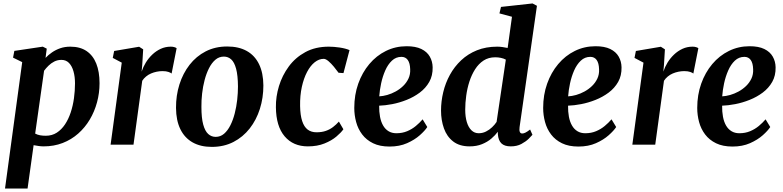

<svg xmlns="http://www.w3.org/2000/svg" viewBox="-20 -837 4533 1111"><path d="M9 254 108.5 -477.5 55.5 -503.5 63 -542.5 227.5 -567 250.5 -555.5 243.5 -502Q259.5 -519 280.8 -533.8Q302 -548.5 328.5 -557.8Q355 -567 387 -567Q443.5 -567 481 -541.5Q518.5 -516 537.2 -468.8Q556 -421.5 556 -355.5Q556 -299 541.5 -245.2Q527 -191.5 499.5 -145.2Q472 -99 432.5 -64Q393 -29 342.5 -9.5Q292 10 232.5 10Q218.5 10 203.5 7.8Q188.5 5.5 174.5 3L139.5 254ZM183.5 -64Q196.5 -57 211.8 -54.2Q227 -51.5 245 -51.5Q281 -51.5 308.5 -69.2Q336 -87 356 -117Q376 -147 389 -186Q402 -225 408 -268.5Q414 -312 414 -354.5Q414 -393.5 405.2 -424.2Q396.5 -455 379.2 -472.8Q362 -490.5 335.5 -490.5Q313 -490.5 294.2 -481Q275.5 -471.5 260.8 -457Q246 -442.5 235 -427.5Z M620 0 684.5 -474.5 632.5 -502 640.5 -542 785 -566.5 808.5 -551.5 803 -461.5 799.5 -422.5Q808 -449 823.5 -474.5Q839 -500 861 -521Q883 -542 910 -554.5Q937 -567 968.5 -567Q980 -567 989 -564.2Q998 -561.5 1002 -558L973 -411.5Q969 -415.5 955.5 -420.5Q942 -425.5 920.5 -425.5Q903.5 -425.5 886.5 -422Q869.5 -418.5 853.8 -411.8Q838 -405 825 -394.2Q812 -383.5 803 -369.5L752.5 0Z M1294.5 -568Q1361.5 -568 1408 -542Q1454.5 -516 1479 -465.5Q1503.5 -415 1504 -342.5Q1504 -271 1483.8 -207Q1463.5 -143 1424.8 -93.5Q1386 -44 1330.8 -15.5Q1275.5 13 1205.5 13Q1140.5 13 1094.2 -13.2Q1048 -39.5 1023.5 -89.8Q999 -140 998.5 -212.5Q998 -284 1018.2 -348.2Q1038.5 -412.5 1077 -462Q1115.5 -511.5 1170.5 -539.8Q1225.5 -568 1294.5 -568ZM1275.5 -509.5Q1247.5 -509.5 1226.2 -491.2Q1205 -473 1189.5 -442.5Q1174 -412 1164 -374Q1154 -336 1149.5 -295.8Q1145 -255.5 1145.5 -218.5Q1145.5 -154 1156 -116Q1166.5 -78 1185 -61.5Q1203.5 -45 1228 -45Q1255.5 -45 1276.5 -63Q1297.5 -81 1313 -111.8Q1328.5 -142.5 1338.2 -180.5Q1348 -218.5 1352.5 -259Q1357 -299.5 1357 -336.5Q1356.5 -401.5 1346.2 -439.2Q1336 -477 1318 -493.2Q1300 -509.5 1275.5 -509.5Z M1761.5 10Q1676.5 10 1627 -48.2Q1577.5 -106.5 1576.5 -216.5Q1575.5 -277 1594.2 -338.8Q1613 -400.5 1651 -452.2Q1689 -504 1747 -535.5Q1805 -567 1882.5 -567Q1911.5 -567 1945.5 -562Q1979.5 -557 2002.5 -547L1967.5 -414L1939 -416Q1927.5 -432 1912 -450.8Q1896.5 -469.5 1880.8 -483Q1865 -496.5 1853 -496.5Q1826 -496.5 1801 -476.8Q1776 -457 1756.8 -420.5Q1737.5 -384 1726.5 -334Q1715.5 -284 1716.5 -223.5Q1717.5 -170 1728.5 -136.5Q1739.5 -103 1760.2 -87.2Q1781 -71.5 1811.5 -71.5Q1842.5 -71.5 1865.8 -79.8Q1889 -88 1907.2 -102Q1925.5 -116 1941 -133.5L1967 -89Q1954 -70 1926.5 -46.8Q1899 -23.5 1857.5 -6.8Q1816 10 1761.5 10Z M2452.5 -102Q2439 -81 2409.2 -54.5Q2379.5 -28 2335.5 -8.5Q2291.5 11 2234 11Q2178 11 2139 -8Q2100 -27 2075.8 -59Q2051.5 -91 2040.8 -131Q2030 -171 2030 -212.5Q2030 -288 2053 -352.8Q2076 -417.5 2117 -466.2Q2158 -515 2213.2 -542.2Q2268.5 -569.5 2333 -569.5Q2385 -569.5 2418 -553.5Q2451 -537.5 2467 -509.5Q2483 -481.5 2483.5 -447.5Q2484.5 -399.5 2464 -363.2Q2443.5 -327 2409 -301.2Q2374.5 -275.5 2333 -259Q2291.5 -242.5 2250 -234.5Q2208.5 -226.5 2174 -225.5Q2173.5 -190.5 2179 -161.2Q2184.5 -132 2196.8 -110.8Q2209 -89.5 2228.2 -77.8Q2247.5 -66 2273.5 -66Q2308 -66 2336 -77.8Q2364 -89.5 2386.2 -108Q2408.5 -126.5 2425.5 -146.5ZM2303 -508Q2271 -508 2247.8 -486Q2224.5 -464 2209.2 -429.2Q2194 -394.5 2185.5 -355Q2177 -315.5 2174.5 -279.5Q2196 -280.5 2220.8 -287.5Q2245.5 -294.5 2269.2 -307.5Q2293 -320.5 2312.5 -339.2Q2332 -358 2343.5 -382.2Q2355 -406.5 2353.5 -436.5Q2352.5 -472 2339.5 -490Q2326.5 -508 2303 -508Z M2986.5 -101.5Q2984 -83.5 2987.8 -74Q2991.5 -64.5 3002 -64.5Q3010 -64.5 3020.2 -69.5Q3030.5 -74.5 3047.5 -87.5L3061 -57Q3055.5 -50 3039.2 -34Q3023 -18 2997 -4Q2971 10 2935.5 10Q2899 10 2881.2 -7.5Q2863.5 -25 2861 -59.5L2860.5 -74.5Q2846 -54.5 2823.2 -35Q2800.5 -15.5 2769 -2.8Q2737.5 10 2697.5 10Q2639 10 2602.2 -18.5Q2565.5 -47 2548.8 -94.2Q2532 -141.5 2532 -197Q2532 -250.5 2544.8 -303.8Q2557.5 -357 2583.5 -404.2Q2609.5 -451.5 2648.5 -488.2Q2687.5 -525 2739.8 -546Q2792 -567 2857.5 -567Q2871.5 -567 2887.2 -564.8Q2903 -562.5 2917.5 -559.5L2942.5 -740L2870 -759.5L2879 -797L3061.5 -817L3087 -803.5ZM2907 -492Q2894 -499 2878.2 -502.2Q2862.5 -505.5 2845.5 -505.5Q2807 -505.5 2778.2 -486.8Q2749.5 -468 2729.2 -436.2Q2709 -404.5 2696.2 -365Q2683.5 -325.5 2677.8 -283.5Q2672 -241.5 2672 -202.5Q2672 -161.5 2681.2 -130.8Q2690.5 -100 2708 -83Q2725.5 -66 2750 -66Q2772.5 -66 2792 -75.8Q2811.5 -85.5 2827.5 -100.8Q2843.5 -116 2853.5 -131.5Z M3545.5 -102Q3532 -81 3502.2 -54.5Q3472.5 -28 3428.5 -8.5Q3384.5 11 3327 11Q3271 11 3232 -8Q3193 -27 3168.8 -59Q3144.5 -91 3133.8 -131Q3123 -171 3123 -212.5Q3123 -288 3146 -352.8Q3169 -417.5 3210 -466.2Q3251 -515 3306.2 -542.2Q3361.5 -569.5 3426 -569.5Q3478 -569.5 3511 -553.5Q3544 -537.5 3560 -509.5Q3576 -481.5 3576.5 -447.5Q3577.5 -399.5 3557 -363.2Q3536.5 -327 3502 -301.2Q3467.5 -275.5 3426 -259Q3384.5 -242.5 3343 -234.5Q3301.5 -226.5 3267 -225.5Q3266.5 -190.5 3272 -161.2Q3277.5 -132 3289.8 -110.8Q3302 -89.5 3321.2 -77.8Q3340.5 -66 3366.5 -66Q3401 -66 3429 -77.8Q3457 -89.5 3479.2 -108Q3501.5 -126.5 3518.5 -146.5ZM3396 -508Q3364 -508 3340.8 -486Q3317.5 -464 3302.2 -429.2Q3287 -394.5 3278.5 -355Q3270 -315.5 3267.5 -279.5Q3289 -280.5 3313.8 -287.5Q3338.5 -294.5 3362.2 -307.5Q3386 -320.5 3405.5 -339.2Q3425 -358 3436.5 -382.2Q3448 -406.5 3446.5 -436.5Q3445.5 -472 3432.5 -490Q3419.5 -508 3396 -508Z M3639 0 3703.5 -474.5 3651.5 -502 3659.5 -542 3804 -566.5 3827.5 -551.5 3822 -461.5 3818.5 -422.5Q3827 -449 3842.5 -474.5Q3858 -500 3880 -521Q3902 -542 3929 -554.5Q3956 -567 3987.5 -567Q3999 -567 4008 -564.2Q4017 -561.5 4021 -558L3992 -411.5Q3988 -415.5 3974.5 -420.5Q3961 -425.5 3939.5 -425.5Q3922.5 -425.5 3905.5 -422Q3888.5 -418.5 3872.8 -411.8Q3857 -405 3844 -394.2Q3831 -383.5 3822 -369.5L3771.5 0Z M4437 -102Q4423.5 -81 4393.8 -54.5Q4364 -28 4320 -8.5Q4276 11 4218.5 11Q4162.5 11 4123.5 -8Q4084.5 -27 4060.2 -59Q4036 -91 4025.2 -131Q4014.5 -171 4014.5 -212.5Q4014.5 -288 4037.5 -352.8Q4060.5 -417.5 4101.5 -466.2Q4142.5 -515 4197.8 -542.2Q4253 -569.5 4317.5 -569.5Q4369.5 -569.5 4402.5 -553.5Q4435.5 -537.5 4451.5 -509.5Q4467.5 -481.5 4468 -447.5Q4469 -399.5 4448.5 -363.2Q4428 -327 4393.5 -301.2Q4359 -275.5 4317.5 -259Q4276 -242.5 4234.5 -234.5Q4193 -226.5 4158.5 -225.5Q4158 -190.5 4163.5 -161.2Q4169 -132 4181.2 -110.8Q4193.5 -89.5 4212.8 -77.8Q4232 -66 4258 -66Q4292.5 -66 4320.5 -77.8Q4348.5 -89.5 4370.8 -108Q4393 -126.5 4410 -146.5ZM4287.5 -508Q4255.5 -508 4232.2 -486Q4209 -464 4193.8 -429.2Q4178.5 -394.5 4170 -355Q4161.5 -315.5 4159 -279.5Q4180.5 -280.5 4205.2 -287.5Q4230 -294.5 4253.8 -307.5Q4277.5 -320.5 4297 -339.2Q4316.5 -358 4328 -382.2Q4339.5 -406.5 4338 -436.5Q4337 -472 4324 -490Q4311 -508 4287.5 -508Z"/></svg>

Font: Merriweather 20pt
Style: Bold Italic
Weight: 700
Italic angle: -7.8°
Version: Version 2.101